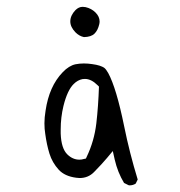

<svg xmlns="http://www.w3.org/2000/svg" viewBox="-20 -561 540 576"><path d="M278.8 -496.6Q278.8 -511.2 266.6 -523.4Q254.4 -535.6 236.8 -539.6Q232.4 -540.5 228 -540.5Q216.3 -540.5 206.5 -530.8Q190.9 -514.6 190.9 -496.6Q190.9 -480 206.5 -463.9Q217.8 -452.6 231.9 -449.7Q253.4 -450.2 263.4 -460Q273.4 -469.7 277.8 -488.3Q278.8 -492.7 278.8 -496.6ZM218.3 -82Q198.2 -82 182.1 -97.7Q163.6 -115.7 162.1 -160.6Q162.1 -167 162.1 -172.9Q162.1 -209 170.4 -243.2Q182.1 -290.5 201.2 -309.1Q212.9 -320.8 227.5 -323.7Q231.4 -324.2 234.9 -324.2Q253.9 -324.2 272.9 -305.2L276.9 -301.3Q274.9 -242.2 269 -190.9Q262.7 -137.7 240.2 -90.8L237.8 -85.4L231.4 -84Q225.1 -82 218.3 -82ZM368.2 -4.9Q379.4 -4.9 387.2 -10.3L393.1 -22.5Q368.7 -102.1 352.5 -182.1Q329.1 -296.9 304.7 -341.8Q298.3 -353 293.5 -356.9Q282.7 -365.2 256.3 -368.7Q244.1 -370.6 231.4 -370.6Q218.8 -370.6 206.5 -368.2Q186.5 -363.8 168 -344.2Q127.4 -302.2 116.7 -229Q113.3 -208.5 113.3 -191.2Q113.3 -173.8 115.7 -159.7Q120.1 -127 128.4 -100.1Q136.7 -73.2 156.2 -51.8Q174.3 -32.2 208.5 -27.8Q213.9 -26.9 218.8 -26.9Q244.6 -26.9 262.2 -44.9Q287.1 -70.3 301.3 -87.4L318.4 -107.9L324.2 -82Q333 -43.9 352.1 -12.2L365.7 -5.4Q367.2 -4.9 368.2 -4.9Z"/></svg>

Font: NaikaiFont
Style: ExtraLight
Weight: 200
Version: Version 1.89